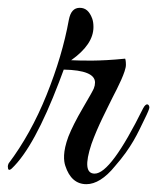

<svg xmlns="http://www.w3.org/2000/svg" viewBox="-47 -470 402 491"><path d="M192 -401C192 -409 191 -416 189 -422C182 -441 172 -450 157 -450C142 -450 133 -440 129 -419C118 -358 99 -294 72 -227C45 -160 12 -101 -25 -52C-26 -49 -27 -47 -27 -45C-27 -35 -24 -33 -17 -39C22 -76 62 -150 104 -260L116 -292C169 -291 196 -280 196 -259C196 -254 195 -249 193 -244C191 -239 182 -223 165 -194C148 -165 136 -141 128 -121C113 -81 116 -58 120 -46C130 -15 148 1 174 1C197 1 222 -14 247 -45C290 -94 305 -129 322 -164C331 -182 335 -192 335 -195C335 -202 328 -210 319 -193C264 -82 223 -26 195 -26C173 -26 170 -51 187 -102C203 -147 226 -190 241 -221C254 -246 275 -287 275 -304C275 -313 274 -318 273 -320C205 -313 162 -315 135 -316C173 -343 192 -371 192 -401Z"/></svg>

Font: VL Great Vibes
Style: Regular
Weight: 400
Designer: Robert E. Leuschke
Foundry: Robert E. Leuschke
Version: Version 1.001